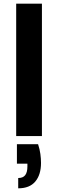

<svg xmlns="http://www.w3.org/2000/svg" viewBox="-20 -740 315 1044"><path d="M68 0V-720H208V0ZM79 284V228Q105 228 117 212.5Q129 197 129 165V150H72V44H187Q196 71 199.5 97Q203 123 203 146Q203 210 172 247Q141 284 79 284Z"/></svg>

Font: DM Sans 11pt ExtraBold
Style: Regular
Weight: 800
Version: Version 4.004;gftools[0.9.30]